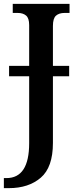

<svg xmlns="http://www.w3.org/2000/svg" viewBox="-34 -734 401 994"><path d="M240 -600V-393H324V-339H240V6Q240 132 177 186Q114 240 12 240H-14V188H-1Q117 188 117 7V-339H13V-393H117V-604Q117 -640 101 -653.5Q85 -667 58 -667H32V-714H326V-667H300Q272 -667 256 -653Q240 -639 240 -600Z"/></svg>

Font: Noto Serif NarrowSemiBold
Style: Regular
Weight: 600
Width: 4
Designer: Monotype Design Team
Foundry: Monotype Imaging Inc.
Version: Version 1.001